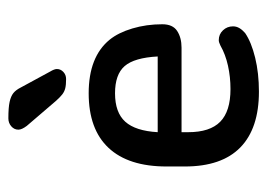

<svg xmlns="http://www.w3.org/2000/svg" viewBox="-110 -519 639 459"><g transform="rotate(-90 209.5 -289.5)"><path d="M123 -175H325Q349 -175 365 -185.5Q381 -196 381 -221Q381 -259 371 -292.5Q361 -326 344 -347Q303 -397 216 -397Q130 -397 85.5 -349.5Q41 -302 41 -211V-167Q41 -79 86.5 -34.5Q132 10 220 10Q264 10 301 1Q338 -8 360 -23Q368 -30 372 -37Q376 -44 376 -52Q376 -66 366.5 -76Q357 -86 343 -86Q338 -86 330 -82Q309 -70 282 -64Q255 -58 226 -58Q173 -58 148 -82.5Q123 -107 123 -159ZM304 -232H123Q126 -285 148 -309.5Q170 -334 216 -334Q261 -334 281 -311Q301 -288 304 -232ZM138 -545 198 -475Q207 -465 213.5 -460Q220 -455 228 -453Q236 -451 250 -451Q260 -451 267 -457.5Q274 -464 274 -473Q274 -479 268 -489L230 -559Q224 -571 216.5 -577Q209 -583 195.5 -586Q182 -589 156 -589Q145 -589 137 -582Q129 -575 129 -565Q129 -557 138 -545Z"/></g></svg>

Font: Beiruti Medium
Style: Regular
Weight: 500
Designer: Arlette Boutros
Foundry: Boutros
Version: Version 1.41